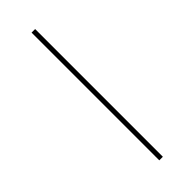

<svg xmlns="http://www.w3.org/2000/svg" viewBox="-320 -791 1063 1063"><g transform="rotate(-45 211.5 -260.0)"><path d="M207 240V-760H235V240Z"/></g></svg>

Font: Noto Serif ExtraCondensed Thin
Style: Italic
Weight: 100
Width: 2
Italic angle: -12°
Designer: Monotype Design Team
Foundry: Monotype Imaging Inc.
Version: Version 2.013